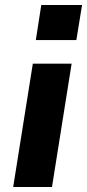

<svg xmlns="http://www.w3.org/2000/svg" viewBox="-20 -752 350 772"><path d="M124 -591 146 -732H310L287 -591ZM33 0 112 -496H268L189 0Z"/></svg>

Font: Nunito Sans 10pt ExtraBold
Style: Italic
Weight: 800
Italic angle: -9°
Designer: Vernon Adams
Foundry: Vernon Adams
Version: Version 3.101;gftools[0.9.27]